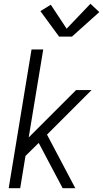

<svg xmlns="http://www.w3.org/2000/svg" viewBox="-20 -997 546 1017"><path d="M26 0 147 -735H209L132 -269L383 -520H465L229 -284L379 0H312L241 -134L185 -240L115 -171L87 0ZM293 -803 194 -938 249 -972 333 -845 459 -977 506 -933 361 -803Z"/></svg>

Font: Iosevka SS04 Light
Style: Italic
Weight: 300
Italic angle: -9°
Monospace: yes
Designer: Belleve Invis
Foundry: Belleve Invis
Version: Version 19.0.0; ttfautohint (v1.8.4)